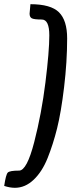

<svg xmlns="http://www.w3.org/2000/svg" viewBox="-29 -780 340 915"><path d="M112 -715 116 -760Q213 -760 252 -721.5Q291 -683 291 -597Q291 -486 276.5 -365Q262 -244 243 -168Q224 -92 198 -27Q172 38 131.5 76.5Q91 115 42 115Q18 115 -9 106Q-1 52 8 42.5Q17 33 62 33Q99 33 134 -102.5Q169 -238 187.5 -387Q206 -536 206 -611.5Q206 -687 170 -687Q134 -687 123 -692.5Q112 -698 112 -715Z"/></svg>

Font: Economica
Style: Bold Italic
Weight: 700
Designer: Vicente Lamonaca
Foundry: Vicente Lamonaca
Version: Version 1.100